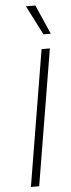

<svg xmlns="http://www.w3.org/2000/svg" viewBox="-63 -993 381 1024"><g transform="rotate(-5 127.5 -481.0)"><path d="M224.8 -727.3 104 0H59.7L180.4 -727.3ZM197.4 -805 117.2 -962H167.6L236.5 -805Z"/></g></svg>

Font: Inter Extra Light  BETA
Style: Italic
Weight: 200
Italic angle: 9.39999°
Designer: Rasmus Andersson
Foundry: rsms
Version: Version 3.011;git-f93a4a705